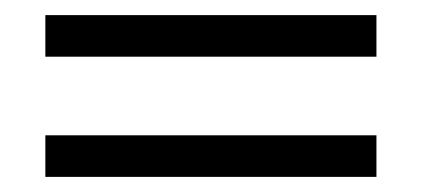

<svg xmlns="http://www.w3.org/2000/svg" viewBox="-20 -469 558 254"><path d="M40 -394V-449H478V-394ZM40 -235V-290H478V-235Z"/></svg>

Font: Platypi Medium
Style: Regular
Weight: 500
Designer: David Sargent
Foundry: Bolt Cutter Type
Version: Version 1.200; ttfautohint (v1.8.4.7-5d5b)